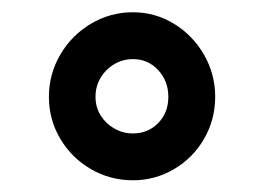

<svg xmlns="http://www.w3.org/2000/svg" viewBox="-20 -741 441 318"><path d="M336.4 -580.6Q336.4 -543 318.1 -511.2Q299.8 -479.5 268.3 -460.9Q236.8 -442.4 200.2 -442.4Q162.6 -442.4 130.6 -460.9Q98.6 -479.5 79.8 -511.2Q61 -543 61 -580.6Q61 -618.2 79.8 -650.4Q98.6 -682.6 130.6 -701.7Q162.6 -720.7 200.2 -720.7Q236.8 -720.7 268.1 -701.7Q299.3 -682.6 317.9 -650.4Q336.4 -618.2 336.4 -580.6ZM258.8 -580.6Q258.8 -606.9 241.9 -625Q225.1 -643.1 200.2 -643.1Q183.6 -643.1 169.4 -634.8Q155.3 -626.5 146.7 -612.3Q138.2 -598.1 138.2 -580.6Q138.2 -563.5 146.7 -549.8Q155.3 -536.1 169.4 -528.1Q183.6 -520 200.2 -520Q225.1 -520 241.9 -537.1Q258.8 -554.2 258.8 -580.6Z"/></svg>

Font: Heebo Black
Style: Regular
Weight: 900
Designer: Oded Ezer
Foundry: Meir Sadan
Version: Version 2.001; ttfautohint (v1.5.14-ce02) -l 8 -r 50 -G 200 